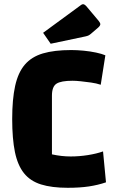

<svg xmlns="http://www.w3.org/2000/svg" viewBox="-20 -878 545 913"><path d="M484 -11Q446 2 403 8.5Q360 15 302 15Q226 15 175 -1Q124 -17 94 -54.5Q64 -92 51 -155Q38 -218 38 -312Q38 -406 52 -469.5Q66 -533 98 -570.5Q130 -608 184 -624Q238 -640 319 -640Q346 -640 377.5 -637Q409 -634 437 -628Q465 -622 481 -615L459 -475Q438 -482 413 -485.5Q388 -489 364.5 -491.5Q341 -494 325 -494Q270 -494 248.5 -480Q227 -466 227 -423V-144Q250 -139 272 -136.5Q294 -134 316 -134Q357 -134 398 -140.5Q439 -147 470 -158ZM221 -670 185 -722 365 -854Q370 -858 375 -858Q382 -858 391 -848L449 -779Q457 -769 457 -763Q457 -756 447 -747L412 -717Q406 -712 401 -709.5Q396 -707 387 -705Z"/></svg>

Font: Changa
Style: Bold
Weight: 700
Designer: Eduardo Rodriguez Tunni
Foundry: Eduardo Rodriguez Tunni
Version: Version 3.002; ttfautohint (v1.8.2)